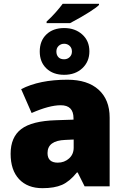

<svg xmlns="http://www.w3.org/2000/svg" viewBox="-20 -984 663 1014"><path d="M426.8 0 390.1 -73.2H386.2Q347.7 -25.4 307.6 -7.8Q267.6 9.8 204.1 9.8Q125.5 9.8 80.8 -37.8Q36.1 -85.4 36.1 -171.9Q36.1 -259.8 92.3 -302.5Q148.4 -345.2 275.9 -349.1L368.2 -352.1V-359.9Q368.2 -428.2 300.8 -428.2Q240.2 -428.2 147 -387.2L91.8 -513.2Q188.5 -563 335.9 -563Q442.4 -563 500.7 -510.3Q559.1 -457.5 559.1 -362.8V0ZM285.2 -125Q319.8 -125 344.5 -147Q369.1 -168.9 369.1 -204.1V-247.1L325.2 -245.1Q231 -241.7 231 -175.8Q231 -125 285.2 -125ZM226.1 -861.8V-870.1Q250.5 -892.1 274.2 -918.9Q297.9 -945.8 311 -963.9H502.9V-958Q492.7 -946.3 452.6 -920.7Q412.6 -895 350.1 -861.8ZM452.1 -712.9Q452.1 -658.7 415 -623.8Q377.9 -588.9 318.8 -588.9Q260.3 -588.9 225.1 -622.6Q189.9 -656.2 189.9 -711.9Q189.9 -768.6 225.1 -802.2Q260.3 -835.9 318.8 -835.9Q376.5 -835.9 414.3 -802Q452.1 -768.1 452.1 -712.9ZM359.9 -711.9Q359.9 -730.5 347.9 -741.7Q335.9 -752.9 318.8 -752.9Q301.8 -752.9 289.8 -741.7Q277.8 -730.5 277.8 -711.9Q277.8 -693.8 288.1 -682.4Q298.3 -670.9 318.8 -670.9Q335.9 -670.9 347.9 -682.4Q359.9 -693.8 359.9 -711.9Z"/></svg>

Font: Open Sans ExtBd
Style: Bold
Weight: 800
Foundry: Ascender Corporation
Version: Version 1.10